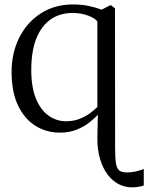

<svg xmlns="http://www.w3.org/2000/svg" viewBox="-20 -572 652 844"><path d="M560 251.5Q529 251.5 501.8 237.5Q474.5 223.5 453.5 196Q432.5 168.5 420.2 128.2Q408 88 408 36.5L410 -67.5Q395.5 -51.5 372.2 -33.2Q349 -15 316.8 -2Q284.5 11 242.5 11Q184.5 11 136.5 -18.5Q88.5 -48 59.8 -107.2Q31 -166.5 31 -256Q31 -339.5 64.8 -406.8Q98.5 -474 159.5 -513.2Q220.5 -552.5 301.5 -552.5Q338.5 -552.5 369.5 -546Q400.5 -539.5 426.5 -529.5L464 -548.5H469L485.5 -535L486 78Q486 124 490 147Q494 170 505.2 178Q516.5 186 539 186Q559.5 186 580.8 180.8Q602 175.5 612 170.5V243.5Q606 245.5 598.5 247.2Q591 249 581.8 250.2Q572.5 251.5 560 251.5ZM270.5 -39Q304 -39 331 -50Q358 -61 377.5 -75.8Q397 -90.5 408 -102V-477.5Q400.5 -490 369.8 -502.5Q339 -515 298.5 -515Q245 -515 204.5 -488Q164 -461 141 -406Q118 -351 117.5 -268Q117 -190.5 137.5 -139.8Q158 -89 193 -64Q228 -39 270.5 -39Z"/></svg>

Font: Merriweather 60pt Light
Style: Regular
Weight: 300
Version: Version 2.100